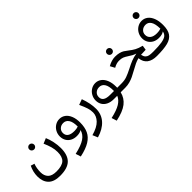

<svg xmlns="http://www.w3.org/2000/svg" viewBox="82 -1760 3049 3049"><g transform="rotate(-45 1607.0 -235.0)"><path d="M629 -45Q629 110 553.5 184.5Q478 259 310 259Q174 259 109.5 193Q45 127 45 10Q45 -90 92 -186L155 -167Q127 -90 127 -3Q127 76 171.5 122.5Q216 169 318 169Q441 169 494.5 120.5Q548 72 548 -37Q548 -98 531 -158.5Q514 -219 483 -289L571 -326Q597 -268 613 -192.5Q629 -117 629 -45ZM257 -385Q257 -408 273 -424Q289 -440 312 -440Q335 -440 351 -424Q367 -408 367 -385Q367 -362 351 -346Q335 -330 312 -330Q289 -330 273 -346Q257 -362 257 -385Z M1132 -117Q1132 -9 1097 66Q1062 141 980 192Q898 243 757 273L729 186Q882 152 957 101Q1032 50 1051 -28Q1013 0 945 0Q884 0 839 -24.5Q794 -49 770 -91.5Q746 -134 746 -188Q746 -242 771.5 -288.5Q797 -335 841 -362.5Q885 -390 938 -390Q993 -390 1037.5 -357.5Q1082 -325 1107 -263Q1132 -201 1132 -117ZM1059 -98V-103Q1059 -202 1026 -251.5Q993 -301 936 -301Q885 -301 852 -270Q819 -239 819 -192Q819 -140 857 -112Q895 -84 973 -84Q1020 -84 1059 -98Z M1127 164Q1264 126 1327 60Q1390 -6 1390 -84Q1390 -136 1374 -187Q1358 -238 1318 -325L1412 -359Q1465 -213 1465 -91Q1465 34 1386 121.5Q1307 209 1164 251Z M2029 0H1926Q1901 106 1816 172.5Q1731 239 1563 274L1535 187Q1675 156 1748.5 111Q1822 66 1848 0H1772Q1702 0 1652.5 -24.5Q1603 -49 1577.5 -91.5Q1552 -134 1552 -188Q1552 -242 1577.5 -288.5Q1603 -335 1647 -362.5Q1691 -390 1744 -390Q1799 -390 1843.5 -357Q1888 -324 1913 -262Q1938 -200 1938 -116V-90H2037L2049 -46ZM1865 -90V-102Q1865 -202 1832.5 -251.5Q1800 -301 1742 -301Q1691 -301 1658 -270Q1625 -239 1625 -192Q1625 -141 1662.5 -115.5Q1700 -90 1779 -90Z M2761 -45 2741 0Q2639 0 2578.5 -45Q2518 -90 2508 -183Q2463 -172 2421 -152Q2379 -132 2320 -99Q2261 -66 2220.5 -46.5Q2180 -27 2131 -13.5Q2082 0 2029 0L2009 -45L2037 -90Q2103 -90 2156.5 -109Q2210 -128 2289 -168Q2358 -204 2413.5 -226Q2469 -248 2537 -259Q2500 -271 2473.5 -285.5Q2447 -300 2416 -321Q2374 -349 2342.5 -361.5Q2311 -374 2260 -374Q2202 -374 2139 -337L2097 -415Q2138 -439 2181 -451.5Q2224 -464 2261 -464Q2316 -464 2355 -453.5Q2394 -443 2420 -427Q2446 -411 2481 -383Q2530 -344 2575.5 -319Q2621 -294 2696 -275L2684 -197L2580 -193H2575Q2585 -147 2606.5 -125Q2628 -103 2660 -96.5Q2692 -90 2749 -90ZM2203 -585Q2203 -608 2219 -624Q2235 -640 2258 -640Q2281 -640 2297 -624Q2313 -608 2313 -585Q2313 -562 2297 -546Q2281 -530 2258 -530Q2235 -530 2219 -546Q2203 -562 2203 -585Z M3159 -281Q3159 -167 3117 -106.5Q3075 -46 2986 -23Q2897 0 2741 0L2721 -46L2749 -90Q2874 -90 2944 -102.5Q3014 -115 3044.5 -140.5Q3075 -166 3082 -211Q3045 -180 2967 -180Q2909 -180 2864.5 -204Q2820 -228 2795.5 -270Q2771 -312 2771 -365Q2771 -420 2796.5 -466.5Q2822 -513 2866 -540.5Q2910 -568 2963 -568Q3019 -568 3063.5 -534.5Q3108 -501 3133.5 -436Q3159 -371 3159 -281ZM2998 -255Q3046 -255 3086 -269Q3085 -377 3052.5 -428.5Q3020 -480 2963 -480Q2911 -480 2877.5 -449Q2844 -418 2844 -370Q2844 -317 2883 -286Q2922 -255 2998 -255ZM2905 -689Q2905 -712 2921 -728Q2937 -744 2960 -744Q2983 -744 2999 -728Q3015 -712 3015 -689Q3015 -666 2999 -650Q2983 -634 2960 -634Q2937 -634 2921 -650Q2905 -666 2905 -689Z"/></g></svg>

Font: FiraGO
Style: Regular
Weight: 400
Designer: bBox Type
Foundry: bBox Type GmbH
Version: Version 1.001;April 20, 2020;FontCreator 12.0.0.2555 64-bit